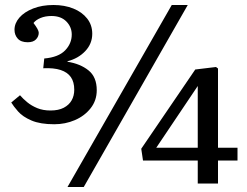

<svg xmlns="http://www.w3.org/2000/svg" viewBox="-20 -734 989 768"><path d="M250 14 667 -714H731L315 14ZM771 0V-92H552L545 -139L761 -456L844 -466L852 -460V-143H930V-92H852V0ZM605 -143H771V-379V-390ZM197 -237Q141 -237 106 -252Q71 -267 52.5 -288Q34 -309 25 -324L60 -353Q72 -339 89 -325Q106 -311 129 -301.5Q152 -292 182 -292Q214 -292 235 -303Q256 -314 266.5 -332.5Q277 -351 277 -375Q277 -406 263.5 -425.5Q250 -445 222.5 -454Q195 -463 153 -461L157 -500Q214 -505 240.5 -532.5Q267 -560 267 -596Q267 -626 245.5 -648Q224 -670 186 -670Q161 -670 142 -662Q123 -654 114 -642Q124 -629 129.5 -619Q135 -609 135 -603Q135 -588 124 -576.5Q113 -565 91 -565Q64 -565 51 -579.5Q38 -594 38 -615Q38 -641 57.5 -663.5Q77 -686 112.5 -700Q148 -714 194 -714Q238 -714 273 -700Q308 -686 328.5 -660Q349 -634 349 -599Q349 -559 321 -529.5Q293 -500 250 -489V-487Q301 -479 334 -452.5Q367 -426 367 -373Q367 -332 342.5 -301Q318 -270 279.5 -253.5Q241 -237 197 -237Z"/></svg>

Font: Literata 18pt
Style: Regular
Weight: 400
Designer: Latin by Veronika Burian and Jose Scaglione. Greek by Irene Vlachou. Cyrillic by Vera Evstafieva.
Foundry: TypeTogether
Version: Version 3.103;gftools[0.9.29]